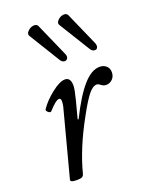

<svg xmlns="http://www.w3.org/2000/svg" viewBox="-133 -752 645 835"><g transform="rotate(-20 189.5 -335.0)"><path d="M184.1 -502.9 96.2 -646Q88.9 -656.7 100.3 -668.7Q111.8 -680.7 126.2 -682.6Q140.6 -684.6 147 -674.8L215.8 -519Q221.2 -506.3 216.1 -498Q210.9 -489.7 200.9 -491Q190.9 -492.2 184.1 -502.9ZM323.2 -502.9 234.9 -646Q227.5 -656.7 238.8 -668.7Q250 -680.7 264.4 -682.6Q278.8 -684.6 285.2 -674.8L354 -519Q358.9 -505.9 354.7 -497.8Q350.6 -489.7 340.3 -491Q330.1 -492.2 323.2 -502.9ZM77.1 13.2Q64 13.2 56.9 11.5Q49.8 9.8 48.3 7.1Q46.9 4.4 47.9 0L128.9 -307.1Q131.8 -321.8 131.8 -331.1Q131.8 -345.2 123 -345.2Q107.9 -345.2 73.2 -306.2Q67.9 -300.8 58.3 -309.1Q48.8 -317.4 53.2 -323.2Q74.2 -355 112.8 -385.5Q151.4 -416 175.8 -416Q202.1 -416 202.1 -377.9Q202.1 -361.3 189.9 -314L168.9 -233.9L172.9 -232.9Q219.2 -326.2 258.8 -371.1Q298.3 -416 335.9 -416Q354.5 -416 366.7 -405.3Q378.9 -394.5 378.9 -376Q378.9 -356.9 366.7 -344.5Q354.5 -332 336.9 -332Q325.2 -332 315.2 -340.1Q305.2 -348.1 297.9 -348.1Q279.8 -348.1 258.8 -321.8Q237.8 -295.4 205.1 -234.9Q137.2 -112.3 108.9 -2Q106.4 6.3 99.6 9.8Q92.8 13.2 77.1 13.2Z"/></g></svg>

Font: Junicode SmCond
Style: Italic
Weight: 400
Width: 4
Italic angle: -11°
Designer: Peter S. Baker
Version: Version 2.206